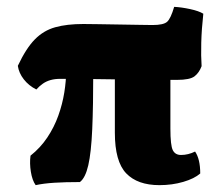

<svg xmlns="http://www.w3.org/2000/svg" viewBox="-20 -531 643 560"><path d="M86 -270Q64 -281 49.5 -299.5Q35 -318 32 -339Q56 -390 81.5 -416Q107 -442 141 -451.5Q175 -461 223 -461Q237 -461 266 -460.5Q295 -460 328 -459.5Q361 -459 388 -458.5Q415 -458 425 -458Q457 -458 467.5 -467.5Q478 -477 488 -511Q509 -510 534.5 -504.5Q560 -499 573 -491Q568 -446 567 -406.5Q566 -367 568 -338Q561 -319 547.5 -308.5Q534 -298 496 -298Q410 -298 319.5 -299.5Q229 -301 155 -301Q140 -301 127.5 -297.5Q115 -294 105 -287Q95 -280 86 -270ZM84 9Q74 -5 70 -30Q66 -55 69 -77Q98 -100 118 -130Q138 -160 150 -193.5Q162 -227 167.5 -261Q173 -295 173 -326L252 -325Q252 -222 249 -154Q246 -86 237.5 -49Q229 -12 213 0Q170 0 138.5 2Q107 4 84 9ZM445 9Q381 9 348 -25.5Q315 -60 315 -144V-324H477V-156Q477 -107 484 -93Q491 -79 508 -79Q529 -79 549 -89Q564 -67 564 -25Q547 -10 514.5 -0.5Q482 9 445 9Z"/></svg>

Font: Vollkorn Black
Style: Regular
Weight: 900
Designer: Friedrich Althausen
Foundry: Friedrich Althausen
Version: Version 5.000